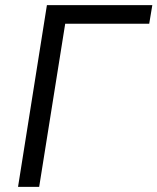

<svg xmlns="http://www.w3.org/2000/svg" viewBox="-20 -725 611 745"><path d="M50 0 162 -705H571L559 -633H233L132 0Z"/></svg>

Font: Nunito Sans 10pt SemiCondensed
Style: Italic
Weight: 400
Width: 4
Italic angle: -9°
Designer: Vernon Adams
Foundry: Vernon Adams
Version: Version 3.101;gftools[0.9.27]